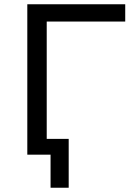

<svg xmlns="http://www.w3.org/2000/svg" viewBox="-20 -725 638 900"><path d="M217 155V0H114V-74H302V155ZM108 0V-705H567V-624H199V0Z"/></svg>

Font: Nunito Sans 7pt
Style: Regular
Weight: 400
Designer: Vernon Adams
Foundry: Vernon Adams
Version: Version 3.101;gftools[0.9.27]